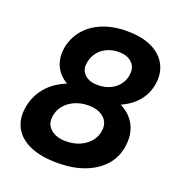

<svg xmlns="http://www.w3.org/2000/svg" viewBox="-131 -820 874 941"><g transform="rotate(20 306.0 -350.0)"><path d="M329 -337Q251 -337 199 -361.5Q147 -386 124.5 -429.5Q102 -473 111 -530Q121 -584 155 -625Q189 -666 244.5 -689Q300 -712 373 -712Q451 -712 503 -687Q555 -662 578.5 -617Q602 -572 592 -514Q583 -461 548.5 -421.5Q514 -382 458.5 -359.5Q403 -337 329 -337ZM326 -414Q363 -414 391.5 -427.5Q420 -441 438 -465.5Q456 -490 458 -521Q462 -557 437.5 -579.5Q413 -602 370 -602Q335 -602 306 -588Q277 -574 259.5 -548.5Q242 -523 239 -490Q236 -456 260.5 -435Q285 -414 326 -414ZM270 12Q184 12 127 -13.5Q70 -39 46 -85Q22 -131 32 -190Q42 -250 79 -295.5Q116 -341 176.5 -366.5Q237 -392 320 -391Q407 -392 463.5 -364Q520 -336 544 -287Q568 -238 557 -174Q548 -118 511 -76.5Q474 -35 413.5 -11.5Q353 12 270 12ZM274 -102Q316 -102 348.5 -117Q381 -132 401 -157.5Q421 -183 424 -216Q428 -256 399 -280.5Q370 -305 320 -305Q280 -305 247 -290Q214 -275 194 -249Q174 -223 171 -188Q167 -150 196 -126Q225 -102 274 -102Z"/></g></svg>

Font: Figtree Light
Style: Bold Italic
Weight: 700
Italic angle: -9.5°
Version: Version 2.000